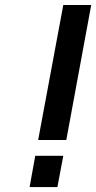

<svg xmlns="http://www.w3.org/2000/svg" viewBox="-20 -759 390 779"><path d="M134.8 -190.9 236.8 -738.8H350.1L249 -190.9ZM100.1 0 123 -127H236.8L212.9 0Z"/></svg>

Font: Involve SemiBold Oblique
Style: Italic
Weight: 600
Italic angle: -10.5°
Designer: Stefan Peev
Foundry: Context Ltd.
Version: Version 1.001